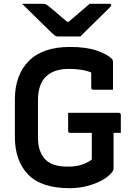

<svg xmlns="http://www.w3.org/2000/svg" viewBox="-20 -966 690 1006"><path d="M337 -375H602Q613 -375 613 -364V-270H575V-84Q575 -74 569 -66Q550 -41 514.5 -21.5Q479 -2 435 9Q391 20 346 20Q196 20 127 -52Q58 -124 58 -248V-445Q58 -573 131 -646.5Q204 -720 347 -720Q433 -720 488.5 -700.5Q544 -681 567 -657Q572 -651 572 -641V-496H469Q458 -496 458 -507V-586Q434 -596 405 -600.5Q376 -605 340 -605Q263 -605 221 -565Q179 -525 179 -440V-244Q179 -205 189.5 -176.5Q200 -148 219 -129Q236 -112 264 -102.5Q292 -93 336 -93Q385 -93 418 -106.5Q451 -120 461 -131V-270H348Q337 -270 337 -281ZM401 -775H282Q275 -775 269.5 -778.5Q264 -782 250 -795Q240 -805 213.5 -830.5Q187 -856 155.5 -887.5Q124 -919 96 -946H204Q215 -946 219.5 -944Q224 -942 232 -936Q246 -925 270.5 -904Q295 -883 331 -852H340Q374 -882 401 -904.5Q428 -927 450 -946H551Q563 -946 563 -939Q563 -935 559 -931Q555 -927 541 -913Q524 -896 497.5 -870Q471 -844 445 -818.5Q419 -793 401 -775Z"/></svg>

Font: Recursive Sn Lnr St SmB
Style: Regular
Weight: 600
Version: Version 1.079;hotconv 1.0.112;makeotfexe 2.5.65598; ttfautoh